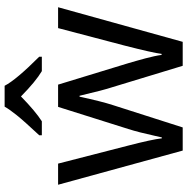

<svg xmlns="http://www.w3.org/2000/svg" viewBox="-10 -796 806 826"><g transform="rotate(-90 393.0 -383.0)"><path d="M522.9 0 431.2 -301.8Q418.5 -339.4 394 -443.8H390.1Q369.6 -348.6 354 -300.8L257.8 0H158.2L11.2 -536.1H102.1Q152.8 -338.4 179.4 -235.4Q206.1 -132.3 210.9 -89.8H214.8L221.7 -120.1Q236.8 -189.9 251 -233.9L346.2 -536.1H441.9L534.2 -233.9Q539.1 -216.8 544.7 -197.5Q550.3 -178.2 555.2 -159.4Q560.1 -140.6 564 -122.8Q567.9 -105 569.8 -90.8H574.2Q578.6 -127.9 609.9 -250L685.1 -536.1H774.9L626 0ZM224.1 -617.2Q285.2 -682.6 310.3 -713.9Q335.4 -745.1 347.2 -766.1H437Q462.4 -716.8 562 -617.2V-606H500Q456.1 -631.8 391.1 -695.8Q327.1 -633.3 284.2 -606H224.1Z"/></g></svg>

Font: Noto Sans Southeast Asian
Style: Regular
Weight: 400
Designer: Monotype Design Team
Foundry: Monotype Imaging Inc.
Version: Version 1.06 uh; ttfautohint (v1.4.1)